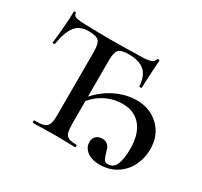

<svg xmlns="http://www.w3.org/2000/svg" viewBox="-112 -647 854 810"><g transform="rotate(30 314.5 -242.5)"><path d="M132 -453Q91 -453 69 -426Q47 -399 36 -335Q36 -333 30.5 -333Q25 -333 25 -335Q29 -366 33 -415Q37 -464 37 -490Q37 -495 42.5 -495Q48 -495 48 -490Q48 -477 65.5 -473.5Q83 -470 109 -470Q177 -468 230 -468L317 -469Q334 -470 363 -470Q401 -470 419 -474.5Q437 -479 442 -494Q443 -497 448 -497Q453 -497 453 -494Q446 -386 446 -359Q446 -356 440 -356Q434 -356 434 -359Q431 -408 405.5 -430.5Q380 -453 329 -453Q291 -453 279.5 -440Q268 -427 268 -387V-83Q268 -53 272 -38.5Q276 -24 288.5 -18Q301 -12 327 -12Q330 -12 330 -6Q330 0 327 0Q302 0 287 -1L231 -2L168 -1Q152 0 123 0Q120 0 120 -6Q120 -12 123 -12Q155 -12 169.5 -17Q184 -22 189.5 -36.5Q195 -51 195 -81V-387Q195 -427 183 -440Q171 -453 132 -453ZM369 -50Q369 -67 380 -78Q391 -89 410 -89Q443 -89 451 -51Q458 -26 463.5 -16.5Q469 -7 482 -7Q510 -7 521.5 -34Q533 -61 533 -110Q533 -181 501 -220Q469 -259 411 -259Q363 -259 320.5 -235Q278 -211 249 -164L239 -175Q281 -237 338.5 -269.5Q396 -302 456 -302Q520 -302 563.5 -260.5Q607 -219 607 -150Q607 -108 589 -71Q571 -34 536 -11Q501 12 453 12Q414 12 391.5 -5.5Q369 -23 369 -50Z"/></g></svg>

Font: Cormorant SC Medium
Style: Regular
Weight: 500
Designer: Christian Thalmann (Catharsis Fonts)
Foundry: Catharsis Fonts
Version: Version 4.000